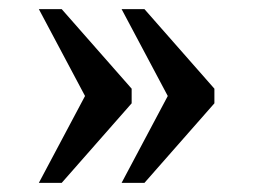

<svg xmlns="http://www.w3.org/2000/svg" viewBox="-20 -480 554 420"><path d="M246 -80 347 -270 246 -460H296L449 -286V-254L296 -80ZM65 -80 166 -270 65 -460H115L268 -286V-254L115 -80Z"/></svg>

Font: Noto Serif Tibetan
Style: Regular
Weight: 400
Designer: Monotype Design Team
Foundry: Monotype Imaging Inc.
Version: Version 2.103